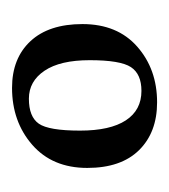

<svg xmlns="http://www.w3.org/2000/svg" viewBox="-1 -587 281 319"><g transform="rotate(90 139.5 -427.5)"><path d="M126 -307Q77 -307 48.5 -337.5Q20 -368 20 -424Q20 -482 57.5 -515Q95 -548 150 -548Q200 -548 229.5 -518Q259 -488 259 -432Q259 -374 220.5 -340.5Q182 -307 126 -307ZM144 -335Q174 -335 185.5 -351.5Q197 -368 197 -420Q197 -470 180 -496Q163 -522 131 -522Q103 -522 91.5 -504.5Q80 -487 80 -436Q80 -387 97.5 -361Q115 -335 144 -335Z"/></g></svg>

Font: Ancizar Serif Light
Style: Regular
Weight: 300
Designer: Cesar Puertas, Viviana Monsalve, Julian Moncada, Julian Prieto, Jose Castro, Felipe Aragon, Mariel Hernandez, Sara Alarc
Version: Version 8.100